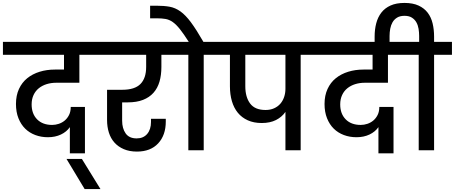

<svg xmlns="http://www.w3.org/2000/svg" viewBox="-44 -1026 3106 1311"><path d="M-24 -740H634L633 -652H498V-461H341Q305 -461 274.5 -451.5Q244 -442 221 -423.5Q198 -405 185 -377Q172 -349 172 -313Q172 -249 209.5 -211Q247 -173 312 -173Q335 -173 357.5 -180.5Q380 -188 398 -203Q416 -218 427.5 -241Q439 -264 439 -296H536V21H433V-158Q411 -126 372 -107.5Q333 -89 283 -89Q237 -89 197 -104Q157 -119 128 -147.5Q99 -176 82 -218.5Q65 -261 65 -316Q65 -374 85.5 -418.5Q106 -463 142 -492Q178 -521 226.5 -536Q275 -551 331 -551H393V-652H-24Z M410 59H515L642 265H534Z M586 -740H1168V-652H1058V-569Q1058 -513 1045 -468.5Q1032 -424 1004 -392.5Q976 -361 932.5 -344Q889 -327 828 -327H790V-202Q790 -149 814 -115Q838 -81 889 -81Q935 -81 961 -111.5Q987 -142 987 -193V-215H1088V-196Q1088 -103 1036 -47Q984 9 891 9Q840 9 801.5 -7.5Q763 -24 737.5 -52.5Q712 -81 699.5 -120.5Q687 -160 687 -207V-413H791Q876 -413 915 -452.5Q954 -492 954 -569V-652H586Z M1242 0V-652H1120V-740H1245Q1210 -795 1184.5 -827Q1159 -859 1135.5 -875.5Q1112 -892 1086.5 -896.5Q1061 -901 1026 -901H981V-987H1024Q1076 -987 1114.5 -980Q1153 -973 1188 -948Q1223 -923 1259.5 -874Q1296 -825 1345 -740H1469V-652H1347V0Z M1769 -275Q1802 -275 1827.5 -286.5Q1853 -298 1870 -317.5Q1887 -337 1896 -363.5Q1905 -390 1905 -419V-652H1631V-437Q1631 -363 1664 -319Q1697 -275 1769 -275ZM1422 -740H2131V-652H2009V0H1905V-262Q1881 -227 1840.5 -206.5Q1800 -186 1743 -186Q1689 -186 1648 -204.5Q1607 -223 1580 -256Q1553 -289 1539.5 -335Q1526 -381 1526 -437V-652H1422Z M2083 -740H2741L2740 -652H2605V-461H2448Q2412 -461 2381.5 -451.5Q2351 -442 2328 -423.5Q2305 -405 2292 -377Q2279 -349 2279 -313Q2279 -249 2316.5 -211Q2354 -173 2419 -173Q2442 -173 2464.5 -180.5Q2487 -188 2505 -203Q2523 -218 2534.5 -241Q2546 -264 2546 -296H2643V21H2540V-158Q2518 -126 2479 -107.5Q2440 -89 2390 -89Q2344 -89 2304 -104Q2264 -119 2235 -147.5Q2206 -176 2189 -218.5Q2172 -261 2172 -316Q2172 -374 2192.5 -418.5Q2213 -463 2249 -492Q2285 -521 2333.5 -536Q2382 -551 2438 -551H2500V-652H2083Z M2514 -776Q2514 -825 2525 -867Q2536 -909 2560 -940Q2584 -971 2623 -988.5Q2662 -1006 2718 -1006Q2775 -1006 2814 -988Q2853 -970 2876.5 -939Q2900 -908 2910 -866Q2920 -824 2920 -776V-740H3042V-652H2920V0H2815V-652H2693V-740H2818V-781Q2818 -805 2814 -829.5Q2810 -854 2799 -873.5Q2788 -893 2768.5 -905.5Q2749 -918 2718 -918Q2687 -918 2667 -905.5Q2647 -893 2636 -873.5Q2625 -854 2620.5 -829.5Q2616 -805 2616 -781V-716H2514Z"/></svg>

Font: SVN-Poppins Medium
Style: Regular
Weight: 500
Designer: Ninad Kale (Devanagari), Jonny Pinhorn (Latin)
Foundry: Indian Type Foundry
Version: Version 3.002 2017; ttfautohint (v1.8.3)